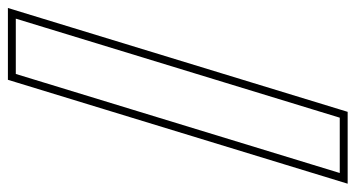

<svg xmlns="http://www.w3.org/2000/svg" viewBox="-227 -603 900 486"><g transform="rotate(-90 223.0 -360.0)"><path d="M257.4 -700 278.8 -770H418.8L397.4 -700L189.5 -20L168.1 50H28.1L49.5 -20ZM264 -790 1 70H182.9L445.8 -790Z"/></g></svg>

Font: Nordica Plus
Style: NordicaClassicRgCondOblOl
Weight: 500
Version: Version 1.01